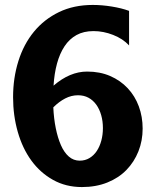

<svg xmlns="http://www.w3.org/2000/svg" viewBox="-20 -739 631 778"><path d="M359 -613Q319 -613 290 -597Q261 -581 241.5 -551.5Q222 -522 211 -481.5Q200 -441 197 -392Q263 -449 333 -449Q385 -449 426.5 -431Q468 -413 497.5 -381.5Q527 -350 542.5 -308Q558 -266 558 -218Q558 -169 541 -126Q524 -83 492.5 -50.5Q461 -18 415 0.5Q369 19 312 19Q247 19 195 -10Q143 -39 107 -88.5Q71 -138 52 -204.5Q33 -271 33 -345Q33 -423 54.5 -491.5Q76 -560 117.5 -610.5Q159 -661 219 -690Q279 -719 356 -719Q393 -719 433 -712.5Q473 -706 503 -695V-555Q478 -582 438.5 -597.5Q399 -613 359 -613ZM296 -353Q269 -353 244 -340Q219 -327 196 -304Q198 -259 206 -219.5Q214 -180 227 -150.5Q240 -121 259 -104.5Q278 -88 303 -88Q325 -88 342.5 -98.5Q360 -109 372 -127Q384 -145 390.5 -169Q397 -193 397 -220Q397 -248 390 -272.5Q383 -297 370 -315Q357 -333 338.5 -343Q320 -353 296 -353Z"/></svg>

Font: LT Museum
Style: Bold
Weight: 700
Designer: Daniel Lyons
Foundry: LyonsType
Version: Version 1.010